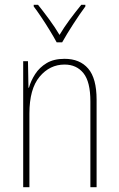

<svg xmlns="http://www.w3.org/2000/svg" viewBox="-20 -783 498 803"><path d="M250 -537Q314 -537 349 -496Q384 -455 384 -366V0H358V-359Q358 -441 329 -477Q300 -513 250 -513Q188 -513 145.5 -462Q103 -411 103 -308V0H77V-527H97L99 -416H101Q109 -445 127 -473Q145 -501 175 -519Q205 -537 250 -537ZM217 -606Q204 -630 186.5 -658.5Q169 -687 151.5 -713Q134 -739 121 -756V-763H139Q160 -737 185 -703Q210 -669 229 -637Q248 -669 271 -700Q294 -731 320 -763H337V-756Q314 -725 286.5 -682.5Q259 -640 240 -606Z"/></svg>

Font: Noto Sans Khmer Condensed Thin
Style: Regular
Weight: 100
Width: 3
Designer: Danh Hong and the Monotype Design Team
Foundry: Monotype Imaging Inc.
Version: Version 2.004; ttfautohint (v1.8.4.7-5d5b)